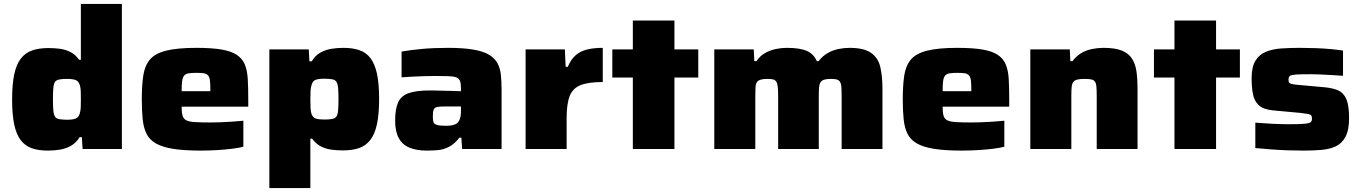

<svg xmlns="http://www.w3.org/2000/svg" viewBox="-20 -763 6966 983"><path d="M225 8Q177 8 143 -4Q109 -16 86.5 -45Q64 -74 53 -124.5Q42 -175 42 -253Q42 -332 53 -383Q64 -434 87 -463.5Q110 -493 145 -505Q180 -517 228 -517Q257 -517 285 -513.5Q313 -510 339 -497.5Q365 -485 385 -457H394V-743H604V0H403L399 -61H388Q370 -32 344 -17Q318 -2 287.5 3Q257 8 225 8ZM324 -150Q354 -150 368.5 -156.5Q383 -163 388 -181Q393 -197 393.5 -214.5Q394 -232 394 -255Q394 -278 393.5 -295.5Q393 -313 389 -326Q383 -347 368 -353Q353 -359 323 -359Q298 -359 283 -356Q268 -353 261.5 -343.5Q255 -334 253 -312.5Q251 -291 251 -255Q251 -219 253 -197.5Q255 -176 261.5 -166Q268 -156 283 -153Q298 -150 324 -150Z M1008 8Q922 8 866 -1Q810 -10 777.5 -29Q745 -48 730 -78.5Q715 -109 710.5 -152.5Q706 -196 706 -254Q706 -326 713.5 -376Q721 -426 747 -457.5Q773 -489 830 -503.5Q887 -518 985 -518Q1064 -518 1114 -509.5Q1164 -501 1192.5 -482Q1221 -463 1233.5 -432.5Q1246 -402 1248.5 -358Q1251 -314 1251 -254V-217H910Q910 -188 914.5 -171.5Q919 -155 933 -147.5Q947 -140 976.5 -138Q1006 -136 1058 -136Q1079 -136 1107.5 -137Q1136 -138 1166.5 -140Q1197 -142 1226 -145V-12Q1205 -6 1169 -1.5Q1133 3 1091 5.5Q1049 8 1008 8ZM1057 -276V-299Q1057 -331 1055 -349.5Q1053 -368 1045 -377Q1037 -386 1022.5 -388Q1008 -390 984 -390Q961 -390 945.5 -387.5Q930 -385 922.5 -375.5Q915 -366 912.5 -347.5Q910 -329 910 -296H1077Z M1359 200V-510H1561L1564 -449H1576Q1594 -479 1620 -493.5Q1646 -508 1676 -513Q1706 -518 1738 -518Q1786 -518 1820.5 -506Q1855 -494 1877 -465Q1899 -436 1910 -385.5Q1921 -335 1921 -257Q1921 -179 1910 -127.5Q1899 -76 1876 -46.5Q1853 -17 1818.5 -5Q1784 7 1736 7Q1707 7 1678.5 3.5Q1650 0 1624.5 -12.5Q1599 -25 1578 -53H1569V200ZM1640 -151Q1666 -151 1681 -154Q1696 -157 1702.5 -166.5Q1709 -176 1711 -197.5Q1713 -219 1713 -255Q1713 -291 1711 -312.5Q1709 -334 1702.5 -344Q1696 -354 1681 -357Q1666 -360 1640 -360Q1611 -360 1596.5 -354.5Q1582 -349 1576 -331Q1571 -317 1570 -298.5Q1569 -280 1569 -255Q1569 -228 1570 -209Q1571 -190 1575 -179Q1582 -161 1597 -156Q1612 -151 1640 -151Z M2164 8Q2114 8 2077.5 -6.5Q2041 -21 2022 -55Q2003 -89 2003 -146Q2003 -203 2017.5 -237Q2032 -271 2070.5 -285.5Q2109 -300 2184 -300Q2193 -300 2210.5 -299.5Q2228 -299 2251 -298.5Q2274 -298 2297 -297.5Q2320 -297 2340 -296V-313Q2340 -336 2335 -348.5Q2330 -361 2317 -366.5Q2304 -372 2277 -373Q2250 -374 2206 -374Q2181 -374 2150 -373Q2119 -372 2089 -370.5Q2059 -369 2036 -367V-499Q2081 -507 2140.5 -512.5Q2200 -518 2273 -518Q2352 -518 2404 -509Q2456 -500 2485 -482Q2514 -464 2527.5 -438.5Q2541 -413 2544.5 -378.5Q2548 -344 2548 -303V0H2346L2342 -58H2332Q2307 -26 2279 -11.5Q2251 3 2222.5 5.5Q2194 8 2164 8ZM2265 -119Q2283 -119 2296.5 -122Q2310 -125 2318 -130.5Q2326 -136 2331 -146Q2336 -156 2338 -168Q2340 -180 2340 -195V-218H2258Q2231 -218 2217.5 -215Q2204 -212 2200 -201Q2196 -190 2196 -165Q2196 -146 2200 -136.5Q2204 -127 2218.5 -123Q2233 -119 2265 -119Z M2671 0V-510H2872L2876 -421H2887Q2903 -459 2927 -480Q2951 -501 2985.5 -509.5Q3020 -518 3066 -518V-343Q2994 -343 2953.5 -327.5Q2913 -312 2897 -272Q2881 -232 2881 -158V0Z M3220 0V-366H3115V-510H3220V-658H3433V-510H3555V-366H3433V0Z M3637 0V-510H3839L3842 -450H3853Q3871 -477 3897 -491.5Q3923 -506 3951.5 -512Q3980 -518 4008 -518Q4075 -518 4110.5 -502.5Q4146 -487 4162 -450H4171Q4191 -476 4217 -491Q4243 -506 4272.5 -512Q4302 -518 4329 -518Q4403 -518 4439.5 -492.5Q4476 -467 4487 -420Q4498 -373 4498 -306V0H4289V-268Q4289 -300 4287.5 -318.5Q4286 -337 4279.5 -345.5Q4273 -354 4262.5 -356.5Q4252 -359 4233 -359Q4212 -359 4199.5 -355Q4187 -351 4181 -342Q4175 -333 4173.5 -316Q4172 -299 4172 -272V0H3964V-268Q3964 -300 3962 -318.5Q3960 -337 3954 -345.5Q3948 -354 3937.5 -356.5Q3927 -359 3908 -359Q3887 -359 3874 -355Q3861 -351 3855 -342Q3849 -333 3848 -316Q3847 -299 3847 -272V0Z M4904 8Q4818 8 4762 -1Q4706 -10 4673.5 -29Q4641 -48 4626 -78.5Q4611 -109 4606.5 -152.5Q4602 -196 4602 -254Q4602 -326 4609.5 -376Q4617 -426 4643 -457.5Q4669 -489 4726 -503.5Q4783 -518 4881 -518Q4960 -518 5010 -509.5Q5060 -501 5088.5 -482Q5117 -463 5129.5 -432.5Q5142 -402 5144.5 -358Q5147 -314 5147 -254V-217H4806Q4806 -188 4810.5 -171.5Q4815 -155 4829 -147.5Q4843 -140 4872.5 -138Q4902 -136 4954 -136Q4975 -136 5003.5 -137Q5032 -138 5062.5 -140Q5093 -142 5122 -145V-12Q5101 -6 5065 -1.5Q5029 3 4987 5.5Q4945 8 4904 8ZM4953 -276V-299Q4953 -331 4951 -349.5Q4949 -368 4941 -377Q4933 -386 4918.5 -388Q4904 -390 4880 -390Q4857 -390 4841.5 -387.5Q4826 -385 4818.5 -375.5Q4811 -366 4808.5 -347.5Q4806 -329 4806 -296H4973Z M5255 0V-510H5457L5460 -450H5471Q5490 -476 5515.5 -491Q5541 -506 5570.5 -512Q5600 -518 5630 -518Q5689 -518 5723.5 -504Q5758 -490 5775.5 -463Q5793 -436 5798.5 -397Q5804 -358 5804 -310V0H5595V-268Q5595 -300 5593.5 -318.5Q5592 -337 5585.5 -345.5Q5579 -354 5566.5 -356.5Q5554 -359 5532 -359Q5509 -359 5495 -355.5Q5481 -352 5474.5 -342.5Q5468 -333 5466.5 -316Q5465 -299 5465 -272V0Z M5993 0V-366H5888V-510H5993V-658H6206V-510H6328V-366H6206V0Z M6655 8Q6615 8 6570.5 6.5Q6526 5 6483.5 1.5Q6441 -2 6407 -5V-135Q6429 -134 6452 -132Q6475 -130 6498.5 -129Q6522 -128 6542.5 -127.5Q6563 -127 6580 -127Q6635 -127 6660 -129.5Q6685 -132 6691 -138Q6697 -144 6697 -155Q6697 -167 6693 -172Q6689 -177 6676.5 -179.5Q6664 -182 6637 -185L6496 -198Q6447 -203 6424 -225Q6401 -247 6394.5 -282.5Q6388 -318 6388 -362Q6388 -420 6407.5 -452Q6427 -484 6461.5 -498Q6496 -512 6540.5 -515Q6585 -518 6635 -518Q6674 -518 6716 -516.5Q6758 -515 6795 -511.5Q6832 -508 6856 -504V-375Q6824 -377 6792 -379Q6760 -381 6734.5 -382Q6709 -383 6693 -383Q6641 -383 6616.5 -381.5Q6592 -380 6584.5 -374.5Q6577 -369 6577 -356Q6577 -346 6579.5 -341Q6582 -336 6593.5 -333Q6605 -330 6631 -328L6764 -316Q6804 -312 6831.5 -300Q6859 -288 6873 -255.5Q6887 -223 6887 -158Q6887 -97 6868.5 -62.5Q6850 -28 6818.5 -13.5Q6787 1 6744.5 4.5Q6702 8 6655 8Z"/></svg>

Font: Saira Expanded ExtraBold
Style: Regular
Weight: 800
Width: 7
Designer: Hector Gatti with collaboration of the Omnibus-Type team
Foundry: Omnibus-Type
Version: Version 1.101